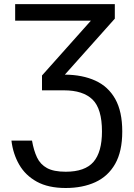

<svg xmlns="http://www.w3.org/2000/svg" viewBox="-20 -732 665 955"><path d="M36.9 -32.7H139.2Q147.7 16.3 164.1 51Q180.4 85.6 213.8 103.9Q247.2 122.2 306.8 122.2Q402.7 122.2 445 73.2Q487.2 24.1 487.2 -78.1Q487.2 -191.1 440.2 -236.9Q393.1 -282.7 298.3 -282.7H188.9V-356.5L432.2 -629.3H55.4V-711.6H551.1V-639.2L302.6 -360.8Q390.3 -360.1 454.4 -330.8Q518.5 -301.5 553.3 -239.5Q588.1 -177.6 588.1 -78.1Q588.1 21.3 552.7 83.3Q517.4 145.2 454 174.2Q390.6 203.1 306.8 203.1Q220.2 203.1 163.2 171.7Q106.2 140.3 75.5 86.8Q44.7 33.4 36.9 -32.7Z"/></svg>

Font: Inter UI
Style: Regular
Weight: 400
Designer: Rasmus Andersson
Foundry: rsms
Version: Version 2.2